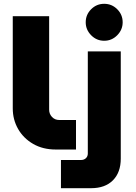

<svg xmlns="http://www.w3.org/2000/svg" viewBox="-20 -785 716 1008"><path d="M273 0Q205 0 154 -29.5Q103 -59 75 -108Q47 -157 47 -216V-700H238V-209Q238 -187 253 -171Q268 -155 291 -155H379V0ZM300 203V55H405Q421 55 431 45.5Q441 36 441 21V-515H614V48Q614 120 573 161.5Q532 203 458 203ZM527 -571Q487 -571 458.5 -600Q430 -629 430 -668Q430 -708 458.5 -736.5Q487 -765 527 -765Q567 -765 595.5 -736.5Q624 -708 624 -668Q624 -629 595.5 -600Q567 -571 527 -571Z"/></svg>

Font: MuseoModerno Thin ExtraBold
Style: Regular
Weight: 800
Version: Version 1.002